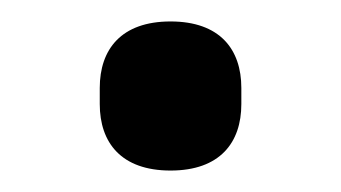

<svg xmlns="http://www.w3.org/2000/svg" viewBox="-20 -147 318 179"><path d="M139 12C185 12 205 -14 205 -50V-65C205 -101 185 -127 139 -127C93 -127 73 -101 73 -65V-50C73 -14 93 12 139 12Z"/></svg>

Font: IBM Plex Arabic Text
Style: Regular
Weight: 450
Designer: Mike Abbink, Paul van der Laan, Pieter van Rosmalen, Wael Morcos, Khajak Apelian
Foundry: Bold Monday
Version: Version 1.0